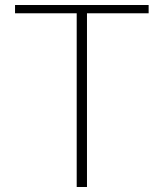

<svg xmlns="http://www.w3.org/2000/svg" viewBox="-20 -746 652 766"><path d="M286 -693H40V-726H573V-693H327V0H286Z"/></svg>

Font: SpoqaHanSans
Style: Thin
Weight: 250
Designer: [Spoqa Han Sans] Dong-huui Kim \uAE40 \uB3D9 \uD718   [Noto Sans] Ryoko NISHIZUKA \u897F \u585A \u6DBC \u5B50  (kana & i
Foundry: Spoqa (http://bi.spoqa.com)
Version: Version 1.004;PS 1.004;hotconv 1.0.82;makeotf.lib2.5.63406